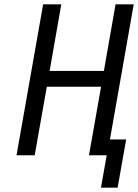

<svg xmlns="http://www.w3.org/2000/svg" viewBox="-20 -718 640 888"><path d="M391.5 0 447.5 -317H196.5L140.5 0H56.5L179.5 -698H263.5L209.5 -390H460.5L514.5 -698H598.5L488.5 -73H563.5L524 150H447L473.5 0Z"/></svg>

Font: JuliaMono
Style: Italic
Weight: 400
Italic angle: -9°
Monospace: yes
Designer: cormullion
Foundry: corm
Version: Version 0.057; ttfautohint (v1.8.4)